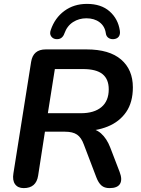

<svg xmlns="http://www.w3.org/2000/svg" viewBox="-20 -959 726 987"><path d="M102 8Q72 8 57.5 -12Q43 -32 49 -68L140 -641Q150 -705 215 -705H425Q542 -705 602.5 -653Q663 -601 663 -510Q663 -433 628.5 -383Q594 -333 533.5 -308.5Q473 -284 396 -285V-300H422Q469 -300 499 -273.5Q529 -247 547 -200L595 -75Q610 -36 597 -14Q584 8 543 8Q517 8 501.5 -5.5Q486 -19 475 -48L411 -216Q398 -252 376 -267Q354 -282 314 -282H211L176 -56Q166 8 102 8ZM262 -604 226 -377H396Q464 -377 501.5 -408.5Q539 -440 539 -500Q539 -552 507 -578Q475 -604 406 -604ZM267 -758Q251 -760 242.5 -773Q234 -786 241 -805Q262 -867 311 -903Q360 -939 427 -939Q500 -939 543.5 -900.5Q587 -862 596 -802Q599 -783 591 -771.5Q583 -760 566 -758Q550 -756 538 -764Q526 -772 524 -788Q519 -824 492 -844.5Q465 -865 424 -865Q386 -865 355.5 -845.5Q325 -826 311 -787Q306 -772 295 -764Q284 -756 267 -758Z"/></svg>

Font: Nunito Variable Extra Light
Style: Italic
Weight: 200
Italic angle: -9°
Designer: Vernon Adams
Foundry: Vernon Adams
Version: Version 3.602